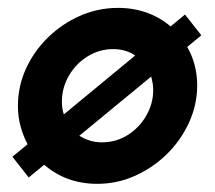

<svg xmlns="http://www.w3.org/2000/svg" viewBox="-20 -449 540 482"><path d="M52.1 -3.5 11.1 -55.6 49.3 -86.8Q38.2 -107.6 31.6 -131.9Q25 -156.2 25 -183.3Q25 -231.9 45.1 -276.4Q65.3 -320.8 100.7 -355.2Q136.1 -389.6 181.2 -409.4Q226.4 -429.2 276.4 -429.2Q315.3 -429.2 349 -417Q382.6 -404.9 408.3 -382.6L444.4 -412.5L485.4 -360.4L450 -331.2Q475 -287.5 475 -234.7Q475 -186.1 454.5 -141.3Q434 -96.5 399 -62.2Q363.9 -27.8 318.8 -7.6Q273.6 12.5 224.3 12.5Q146.5 12.5 91 -35.4ZM140.3 -161.8 319.4 -309.7Q295.8 -325.7 263.9 -325.7Q229.2 -325.7 199.7 -307.3Q170.1 -288.9 152.8 -258.7Q135.4 -228.5 135.4 -193.8Q135.4 -175.7 140.3 -161.8ZM236.1 -91.7Q271.5 -91.7 300.7 -110.1Q329.9 -128.5 347.2 -158.7Q364.6 -188.9 364.6 -222.9Q364.6 -231.9 363.2 -240.3Q361.8 -248.6 359.7 -256.9L179.2 -108.3Q204.9 -91.7 236.1 -91.7Z"/></svg>

Font: Afacad
Style: Bold Italic
Weight: 700
Italic angle: -14°
Designer: Kristian Moeller
Foundry: Dicotype
Version: Version 1.000; ttfautohint (v1.8.4.7-5d5b)